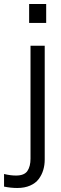

<svg xmlns="http://www.w3.org/2000/svg" viewBox="-92 -728 303 957"><path d="M138.2 -613.8H53.2V-708H138.2ZM130.9 -500V66.9Q130.9 95.2 123.5 119.6Q116.2 144 100.8 164.6Q85.4 185.1 58.1 197Q30.8 209 -5.9 209Q-38.1 209 -71.8 202.1V139.2Q-40 147 -12.2 147Q29.3 147 44.7 124Q60.1 101.1 60.1 63V-500Z"/></svg>

Font: LT Superior
Style: Regular
Weight: 400
Designer: Daniel Lyons
Foundry: LyonsType
Version: Version 1.000